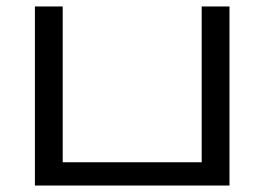

<svg xmlns="http://www.w3.org/2000/svg" viewBox="-20 -574 818 594"><path d="M88 0V-554H174V-72H604V-554H690V0Z"/></svg>

Font: tamil25
Style: Book
Weight: 400
Designer: Jelle Bosma - Monotype Design Team
Foundry: Monotype Imaging Inc.
Version: Version 2.003